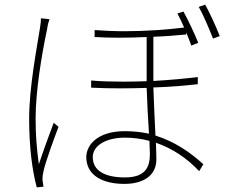

<svg xmlns="http://www.w3.org/2000/svg" viewBox="-20 -778 996 830"><path d="M157 -699C157 -688 156 -676 153 -658C140 -575 106 -401 106 -266C106 -138 120 -38 139 32L168 29C167 22 165 11 164 2C163 -11 165 -25 168 -38C177 -79 213 -177 233 -230L212 -247C195 -202 165 -120 148 -68C138 -141 134 -193 134 -267C134 -384 160 -541 184 -654C186 -671 190 -684 194 -695ZM628 -113C628 -57 610 -11 520 -11C435 -11 381 -39 381 -99C381 -149 439 -183 520 -183C556 -183 592 -178 626 -169C627 -144 628 -125 628 -113ZM835 -445C779 -438 714 -432 643 -428V-619C696 -621 745 -625 785 -629V-638C793 -618 801 -598 807 -581L837 -593C821 -633 791 -696 773 -728L747 -720C755 -704 766 -682 776 -659C705 -650 611 -643 519 -643C474 -643 430 -645 389 -648V-618C422 -616 456 -615 492 -615C532 -615 574 -616 614 -618V-427C581 -426 548 -425 515 -425C468 -425 420 -426 374 -430V-399C415 -397 459 -396 502 -396C540 -396 577 -397 614 -398C616 -337 620 -260 624 -200C592 -207 557 -211 520 -211C399 -211 353 -149 353 -99C353 -23 419 17 518 17C598 17 656 -18 656 -89C656 -106 655 -131 654 -161C723 -137 787 -96 841 -38L859 -68C802 -120 735 -166 652 -192C649 -256 645 -335 643 -400C715 -402 781 -408 835 -414ZM839 -748C859 -714 884 -654 901 -611L930 -622C914 -663 885 -726 867 -758Z"/></svg>

Font: Kinto Sans Thin
Style: Regular
Weight: 100
Designer: Authors: Ryoko NISHIZUKA  (kana & ideographs); Paul D. Hunt (Latin, Greek & Cyrillic); Wenlong ZHANG  (bopomofo); Sandol
Foundry: Adobe Systems Incorporated, ookami Inc.
Version: Version 0.001